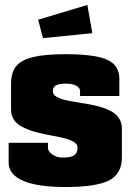

<svg xmlns="http://www.w3.org/2000/svg" viewBox="-20 -750 530 780"><path d="M154.8 -595.2 134.8 -669.9 335 -730 355 -615.2ZM464.8 -359.9H305.2V-379.9Q305.2 -394 289.1 -402.1Q272.9 -410.2 250 -410.2Q219.7 -410.2 207.3 -403.3Q194.8 -396.5 194.8 -379.9Q194.8 -372.6 198.5 -366.7Q202.1 -360.8 210.7 -356.4Q219.2 -352.1 227.8 -348.6Q236.3 -345.2 250.7 -342.3Q265.1 -339.4 276.1 -337.4Q287.1 -335.4 305.4 -332.5Q323.7 -329.6 335 -327.6Q358.9 -323.2 376.7 -318.8Q394.5 -314.5 414.1 -306.4Q433.6 -298.3 446 -288.6Q458.5 -278.8 466.8 -263.7Q475.1 -248.5 475.1 -230V-109.9Q475.1 -43.9 423.1 -17.1Q371.1 9.8 245.1 9.8Q132.8 9.8 74 -15.6Q15.1 -41 15.1 -89.8V-169.9H174.8V-149.9Q174.8 -134.8 192.9 -122.3Q210.9 -109.9 234.9 -109.9Q267.6 -109.9 281.2 -119.1Q294.9 -128.4 294.9 -149.9Q294.9 -157.2 291.3 -163.1Q287.6 -168.9 279.8 -173.6Q272 -178.2 263.7 -181.6Q255.4 -185.1 241.5 -188.5Q227.5 -191.9 217 -194.1Q206.5 -196.3 188.7 -199.5Q170.9 -202.6 160.2 -205.1Q130.4 -211.4 109.6 -218Q88.9 -224.6 67.9 -235.8Q46.9 -247.1 35.9 -264.4Q24.9 -281.7 24.9 -305.2V-410.2Q24.9 -455.1 45.2 -480.5Q65.4 -505.9 113 -517.8Q160.6 -529.8 245.1 -529.8Q366.2 -529.8 415.5 -507.3Q464.8 -484.9 464.8 -430.2Z"/></svg>

Font: Mikodacs
Style: Regular
Weight: 400
Designer: gluk (gluksza@wp.pl)
Foundry: gluk (gluksza@wp.pl)
Version: Version 0.28